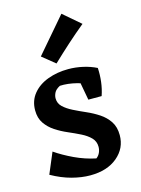

<svg xmlns="http://www.w3.org/2000/svg" viewBox="-117 -820 666 907"><g transform="rotate(-15 216.0 -366.5)"><path d="M210 20Q168 20 120.5 7.5Q73 -5 23 -33L66 -135Q105 -108 155 -84.5Q205 -61 258 -50Q270 -59 276 -72.5Q282 -86 282 -101Q282 -127 264.5 -145Q247 -163 219 -177Q191 -191 159.5 -204.5Q128 -218 100.5 -236Q73 -254 55 -280Q37 -306 37 -344Q37 -391 64.5 -424.5Q92 -458 138 -475Q184 -492 238 -492Q274 -492 309.5 -484Q345 -476 375 -461L342 -378Q309 -405 263.5 -416.5Q218 -428 180 -426Q159 -415 152 -401Q145 -387 145 -374Q145 -349 163 -332Q181 -315 209 -301Q237 -287 269 -273Q301 -259 329 -240.5Q357 -222 375 -195Q393 -168 393 -128Q393 -64 343 -22Q293 20 210 20ZM293 -328 269 -459 375 -461Q377 -428 373 -394Q369 -360 358 -328ZM192 -532 129 -583 275 -753 359 -681Q314 -644 274 -608Q234 -572 192 -532Z"/></g></svg>

Font: Eczar Medium
Style: Regular
Weight: 500
Designer: Vaibhav Singh
Foundry: Rosetta Type Foundry
Version: Version 2.000